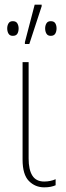

<svg xmlns="http://www.w3.org/2000/svg" viewBox="-20 -795 282 825"><path d="M170 10Q131 10 104 -17.5Q77 -45 77 -109V-528H103V-114Q103 -66 119 -40.5Q135 -15 170 -15Q183 -15 195.5 -17.5Q208 -20 219 -25V1Q210 5 198 7.5Q186 10 170 10ZM87 -606V-614L129 -775H159V-768L106 -606ZM35 -641Q22 -641 16.5 -650.5Q11 -660 11 -673Q11 -685 16.5 -694.5Q22 -704 35 -704Q49 -704 54.5 -694.5Q60 -685 60 -673Q60 -659 54.5 -650Q49 -641 35 -641ZM198 -641Q185 -641 179.5 -650.5Q174 -660 174 -673Q174 -685 179.5 -694.5Q185 -704 198 -704Q212 -704 217.5 -695Q223 -686 223 -673Q223 -660 217.5 -650.5Q212 -641 198 -641Z"/></svg>

Font: Noto Sans SemiCondensed Thin
Style: Regular
Weight: 100
Width: 4
Designer: Monotype Design Team
Foundry: Monotype Imaging Inc.
Version: Version 2.013; ttfautohint (v1.8.4.7-5d5b)